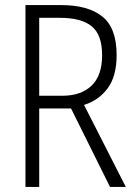

<svg xmlns="http://www.w3.org/2000/svg" viewBox="-20 -734 540 754"><path d="M80 0V-714H221Q326 -714 382 -669Q438 -624 438 -518Q438 -435 403 -387.5Q368 -340 310 -322L474 0H412L259 -308H134V0ZM225 -358Q298 -358 339.5 -397.5Q381 -437 381 -517Q381 -597 340.5 -630.5Q300 -664 215 -664H134V-358Z"/></svg>

Font: Noto Sans Mono ExtraCondensed Light
Style: Regular
Weight: 300
Width: 2
Designer: Monotype Design Team
Foundry: Monotype Imaging Inc.
Version: Version 2.014; ttfautohint (v1.8.4.7-5d5b)